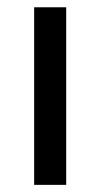

<svg xmlns="http://www.w3.org/2000/svg" viewBox="-20 -518 283 538"><path d="M75.7 -497.6H165.5V0H75.7Z"/></svg>

Font: Shanti
Style: Regular
Weight: 400
Designer: vernon adams
Foundry: vernon adams
Version: Version 1.000